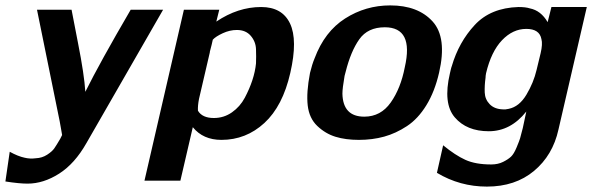

<svg xmlns="http://www.w3.org/2000/svg" viewBox="-21 -508 2193 711"><path d="M116 -472H244L268 -348Q291 -232 295 -168Q348 -275 463 -472H583L299 22Q256 98 198 135Q140 172 81 172Q50 172 -1 164L15 54Q46 71 70 76Q90 81 112 78Q135 77 153.5 65Q172 53 180 41.5Q188 30 202 6Q206 -1 209 -8Q208 -16 204.5 -34Q201 -52 200 -59Z M514 161 660 -472H791L780 -428Q860 -482 946 -482Q1024 -482 1053 -421Q1082 -360 1054 -238Q1026 -115 958 -52.5Q890 10 799 10Q731 10 693 -37L647 161ZM767 -361Q764 -346 756 -316V-315V-314L716 -142Q711 -117 712 -98Q728 -71 771 -71Q808 -71 838 -92Q868 -113 885.5 -146Q903 -179 913.5 -211Q924 -243 927 -273Q928 -298 927 -326Q926 -354 907.5 -375.5Q889 -397 856 -397Q830 -397 804 -385Q778 -373 767 -361Z M1127 -238Q1135 -271 1144 -292Q1181 -391 1257 -439.5Q1333 -488 1424 -488Q1527 -488 1581 -428.5Q1635 -369 1605 -239Q1589 -169 1558 -118.5Q1527 -68 1486 -41Q1445 -14 1401.5 -2Q1358 10 1308 10Q1259 10 1221.5 -1.5Q1184 -13 1154 -41.5Q1124 -70 1118.5 -117.5Q1113 -165 1127 -238ZM1259 -242 1255 -227Q1247 -181 1247 -161Q1249 -76 1328 -76Q1389 -76 1426 -128.5Q1463 -181 1478 -259Q1512 -407 1404 -407Q1341 -407 1309.5 -362.5Q1278 -318 1259 -242Z M1645 -236Q1646 -240 1648 -249Q1650 -258 1652 -263Q1678 -352 1737 -415.5Q1796 -479 1899 -482Q1926 -482 1941 -477Q1982 -469 2007 -426L2021 -482H2152L2047 -28Q2026 67 1956.5 125Q1887 183 1782 183Q1682 183 1597 132L1620 30Q1665 67 1702.5 84Q1740 101 1798 101Q1823 101 1842 91.5Q1861 82 1871.5 72Q1882 62 1892 38Q1902 14 1905 4Q1908 -6 1915 -34L1928 -95Q1870 -22 1789 -22Q1707 -22 1663 -73.5Q1619 -125 1645 -236ZM1779 -237Q1777 -227 1777 -220Q1773 -191 1774 -165.5Q1775 -140 1792.5 -122Q1810 -104 1841 -103Q1851 -102 1863 -105Q1902 -113 1928.5 -157.5Q1955 -202 1966 -249L1981 -311Q1989 -345 1984 -363Q1977 -401 1928 -401Q1878 -401 1838 -359Q1798 -317 1779 -237Z"/></svg>

Font: Coval
Style: ExtraBold Italic
Weight: 800
Foundry: Context Ltd
Version: Version 001.000